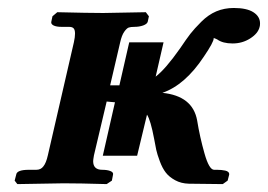

<svg xmlns="http://www.w3.org/2000/svg" viewBox="-20 -465 678 486"><path d="M327.1 -70.8H240.2L271 -206.1Q268.1 -206.5 260.7 -207Q253.4 -207.5 250 -208L217.8 -71.8Q215.8 -60.1 215.8 -57.1Q215.8 -35.2 238.8 -35.2Q251.5 -35.2 259.5 -32Q267.6 -28.8 266.1 -22.9L263.2 -7.8L250 1Q180.2 -1 141.1 -1L23.9 1L17.1 -7.8L21 -22.9Q22.5 -35.2 53.2 -35.2H71.8Q83.5 -35.2 89.8 -43.9Q96.7 -52.2 101.1 -71.8L167 -357.9Q169.9 -371.1 169.9 -379.9Q169.9 -389.2 166.5 -393.1Q163.1 -397 154.8 -397H136.2Q122.6 -397 115.5 -400.6Q108.4 -404.3 109.9 -410.2L112.8 -423.8L125 -434.1Q206.1 -432.1 241.2 -432.1L349.1 -434.1L356.9 -423.8L354 -410.2Q352.5 -404.3 342.5 -400.6Q332.5 -397 319.8 -397Q311 -397 305.9 -395.3Q300.8 -393.6 294.4 -384.5Q288.1 -375.5 284.2 -357.9L258.8 -249H282.2L307.1 -357.9H394L374 -271Q398.9 -290 436 -342.8Q451.7 -366.2 461.7 -379.2Q471.7 -392.1 489.5 -409.9Q507.3 -427.7 527.6 -436.3Q547.9 -444.8 571.8 -444.8Q604.5 -444.8 621.3 -434.1Q638.2 -423.3 638.2 -405.8Q638.2 -399.9 637.2 -397Q633.3 -380.4 613.3 -367.7Q593.3 -355 568.8 -355Q543.9 -355 529.8 -365.2Q528.3 -366.2 526.1 -366.9Q523.9 -367.7 522.7 -368.2Q521.5 -368.7 521 -369.1V-368.2Q521 -358.4 496.1 -321.8Q448.7 -250 391.1 -230Q467.8 -222.2 479 -160.2Q485.8 -118.2 497.6 -76.7Q509.3 -35.2 522 -35.2H529.8Q535.6 -35.2 540.3 -34.7Q544.9 -34.2 550 -33.2Q555.2 -32.2 557.9 -29.5Q560.5 -26.9 560.1 -22.9L556.2 -7.8L543.9 1L458 0Q438.5 -0.5 423.3 -8.8Q408.2 -17.1 399.7 -28.1Q391.1 -39.1 384.5 -56.9Q377.9 -74.7 375.5 -85.7Q373 -96.7 370.1 -113.8Q361.3 -160.6 352.1 -174.8Z"/></svg>

Font: Linux Libertine G
Style: Semibold Italic
Weight: 600
Italic angle: -11.5°
Designer: Philipp H. Poll
Foundry: Philipp H. Poll
Version: Version 5.1.1